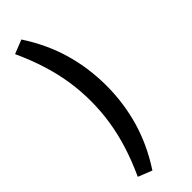

<svg xmlns="http://www.w3.org/2000/svg" viewBox="-301 -736 947 947"><g transform="rotate(-45 172.5 -263.0)"><path d="M109 194 36 165Q70 91 92.5 20Q115 -51 126 -121Q137 -191 137 -263Q137 -336 126 -405.5Q115 -475 92.5 -546Q70 -617 36 -691L109 -720Q180 -611 212.5 -497.5Q245 -384 245 -263Q245 -142 212.5 -28.5Q180 85 109 194Z"/></g></svg>

Font: NunitoSans_10ptSemiBold
Style: Regular
Weight: 600
Designer: Vernon Adams
Foundry: Vernon Adams
Version: Version 3.101;gftools[0.9.27]